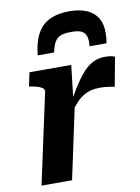

<svg xmlns="http://www.w3.org/2000/svg" viewBox="-88 -850 662 910"><g transform="rotate(-10 243.0 -395.5)"><path d="M309 -791Q259 -791 220.5 -775Q182 -759 158 -720Q134 -681 126 -611H205Q212 -643 222.5 -661Q233 -679 252 -686Q271 -693 303 -693Q337 -693 353 -684Q369 -675 374 -657Q379 -639 376 -611H457Q460 -624 461 -635.5Q462 -647 462 -659Q463 -702 445.5 -731.5Q428 -761 394 -776Q360 -791 309 -791ZM37 0H184L263 -370L256 -373L275 -539H74L60 -473L71 -471Q91 -468 105 -463Q119 -458 126 -451Q133 -444 131 -435ZM486 -541Q482 -544 469.5 -546.5Q457 -549 439 -549Q405 -549 378 -534.5Q351 -520 327 -491.5Q303 -463 278.5 -423Q254 -383 226 -331L237 -311Q256 -339 273.5 -358Q291 -377 309 -388Q327 -399 346.5 -404Q366 -409 388 -409Q410 -409 427.5 -406.5Q445 -404 460 -401Z"/></g></svg>

Font: Roboto Serif 20pt SemiBold
Style: Italic
Weight: 600
Italic angle: -10°
Version: Version 1.007